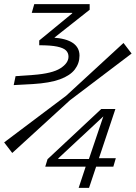

<svg xmlns="http://www.w3.org/2000/svg" viewBox="-20 -675 654 925"><path d="M243 -480 234 -494Q299 -490 331 -468Q363 -446 363 -407Q363 -370 340.5 -340.5Q318 -311 269 -293Q220 -275 138 -270L46 -265L55 -308L140 -314Q232 -321 271 -346Q310 -371 310 -402Q310 -420 298 -432Q286 -444 255.5 -450.5Q225 -457 169 -457V-480L354 -632L328 -583V-636L412 -628L217 -474L243 -523ZM133 -613 145 -655H412V-628L371 -613ZM198 128 209 92 231 91H430L435 87H538L526 128ZM261 106 209 92 468 -150H500L498 -133L236 111L261 61ZM536 -150 409 230H359L399 109L404 104L490 -150ZM299 -214 317 -192 39 62 0 11ZM317 -192 299 -214 575 -468 614 -417Z"/></svg>

Font: Intel One Mono Light
Style: Italic
Weight: 300
Italic angle: -16°
Monospace: yes
Designer: Fred Shallcrass
Foundry: Frere-Jones Type LLC
Version: Version 1.004